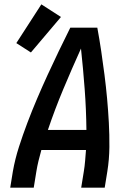

<svg xmlns="http://www.w3.org/2000/svg" viewBox="-20 -862 640 882"><path d="M27 0 39 -74Q49 -131 67 -187Q85 -243 106 -298.5Q127 -354 150.5 -409Q174 -464 199 -518.5Q224 -573 250 -627Q276 -681 303 -735H427Q437 -681 445 -627Q453 -573 460 -518.5Q467 -464 472 -409Q477 -354 480 -298.5Q483 -243 482.5 -186.5Q482 -130 473 -74L461 0H353L365 -74Q369 -98 371 -123Q373 -148 375 -173H170Q163 -148 157 -123.5Q151 -99 147 -74L135 0ZM200 -265H377Q376 -359 369 -452.5Q362 -546 352 -639Q310 -546 271 -453Q232 -360 200 -265ZM122 -621 55 -664 170 -842 260 -784Z"/></svg>

Font: Iosevka Curly SmBdExObl
Style: Regular
Weight: 600
Width: 7
Italic angle: -9°
Monospace: yes
Designer: Belleve Invis
Foundry: Belleve Invis
Version: Version 11.1.0; ttfautohint (v1.8.3)